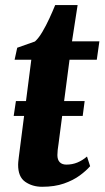

<svg xmlns="http://www.w3.org/2000/svg" viewBox="-20 -706 401 736"><path d="M32.5 -261.5 41 -318.5H304.5L297 -261.5ZM208.5 -186.5Q206.5 -169 204.5 -155.5Q202.5 -142 201.2 -131.5Q200 -121 200 -111.5Q200 -93.5 209 -84.2Q218 -75 234.5 -75Q257 -75 276.5 -83Q296 -91 313.5 -106L325.5 -69Q311 -52 286 -33.5Q261 -15 225.2 -2.5Q189.5 10 141.5 10Q104 10 76.5 -9.2Q49 -28.5 49.5 -75.5Q49.5 -79 50 -85Q50.5 -91 52 -102.8Q53.5 -114.5 56 -134.2Q58.5 -154 62.5 -185L100 -477H36L46 -523L114 -547Q128 -559.5 142.2 -583.5Q156.5 -607.5 169.2 -635.2Q182 -663 191.5 -686.5H277.5L256 -547.5H361L351 -477H246.5Z"/></svg>

Font: Merriweather 36pt ExtraBold
Style: Italic
Weight: 800
Italic angle: -7.8°
Version: Version 2.101